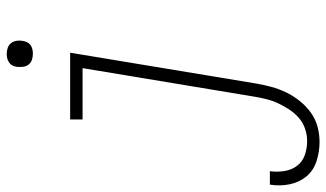

<svg xmlns="http://www.w3.org/2000/svg" viewBox="-252 -529 972 572"><g transform="rotate(-90 234.0 -243.0)"><path d="M97 223Q68 223 40 214Q12 205 -5.5 184Q-23 163 -29 134Q-35 105 -30 75H10Q7 97 10.5 118.5Q14 140 26 156Q38 172 58 179Q78 186 100 186Q118 186 136 180Q154 174 168.5 161.5Q183 149 193.5 133Q204 117 212 100Q220 83 224.5 65Q229 47 232 29L317 -483H164V-520H363L271 35Q267 58 261 80Q255 102 245 123Q235 144 219.5 163.5Q204 183 184.5 197Q165 211 142.5 217Q120 223 97 223ZM360 -631Q350 -631 341.5 -634Q333 -637 327.5 -644Q322 -651 321 -660.5Q320 -670 321 -680Q322 -686 325 -692Q328 -698 334 -702Q340 -706 346.5 -707.5Q353 -709 359 -709Q369 -709 377.5 -706Q386 -703 391.5 -696Q397 -689 398.5 -679.5Q400 -670 398 -660Q397 -654 394 -648Q391 -642 385.5 -638Q380 -634 373 -632.5Q366 -631 360 -631Z"/></g></svg>

Font: Iosevka Extralight Oblique
Style: Regular
Weight: 200
Italic angle: -9°
Monospace: yes
Designer: Belleve Invis
Foundry: Belleve Invis
Version: Version 32.5.0; ttfautohint (v1.8.4)